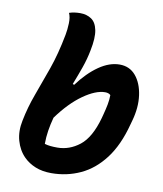

<svg xmlns="http://www.w3.org/2000/svg" viewBox="-85 -827 771 908"><g transform="rotate(10 300.0 -373.5)"><path d="M552 -281Q525 -178 476 -113.5Q427 -49 362 -19Q297 11 223 11Q179 11 146 -2.5Q113 -16 90 -39Q60 -69 47.5 -113.5Q35 -158 46 -210Q59 -276 82.5 -339.5Q106 -403 132 -476.5Q158 -550 176 -645Q181 -671 182 -701Q183 -731 174 -750Q197 -758 227 -758Q258 -758 280.5 -743Q303 -728 310.5 -691.5Q318 -655 305 -592Q297 -550 282 -507.5Q267 -465 250 -422L257 -419Q303 -481 353.5 -516Q404 -551 453 -551Q501 -551 530.5 -516Q560 -481 568 -423.5Q576 -366 557 -299ZM408 -410Q363 -410 303.5 -368Q244 -326 188 -249Q179 -216 174 -184Q169 -152 169 -120Q182 -116 197 -114.5Q212 -113 230 -113Q288 -113 337 -151.5Q386 -190 413 -287L417 -302Q425 -332 429.5 -355.5Q434 -379 434 -401Q425 -410 408 -410Z"/></g></svg>

Font: Recursive Sn Csl St
Style: Bold Italic
Weight: 700
Italic angle: -15°
Version: Version 1.079;hotconv 1.0.112;makeotfexe 2.5.65598; ttfautoh